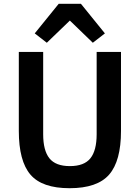

<svg xmlns="http://www.w3.org/2000/svg" viewBox="-20 -969 729 1001"><path d="M224.1 -746.1 161.1 -794.9 286.1 -949.2H401.9L526.9 -794.9L463.9 -746.1L344.2 -861.8ZM342.8 12.2Q199.2 12.2 138.7 -58.6Q78.1 -129.4 78.1 -286.1V-698.2H205.1V-269Q205.1 -184.6 237.5 -143.8Q270 -103 344.2 -103Q418.9 -103 451.4 -143.8Q483.9 -184.6 483.9 -269V-698.2H610.8V-286.1Q610.8 -129.9 549.1 -58.8Q487.3 12.2 342.8 12.2Z"/></svg>

Font: Anuphan SemiBold
Style: Bold
Weight: 600
Designer: Mike Abbink, Paul van der Laan, Pieter van Rosmalen, Mint Tantisuwanna
Foundry: Bold Monday; Cadson Demak
Version: Version 3.002;hotconv 1.0.109;makeotfexe 2.5.65596